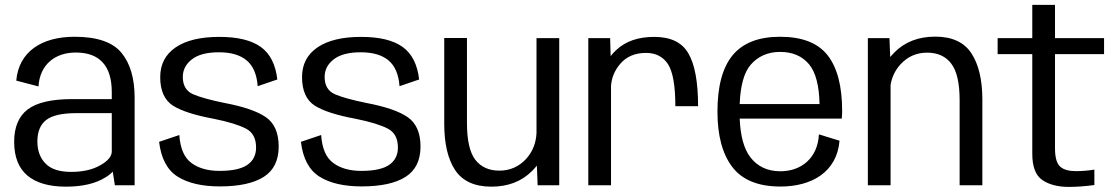

<svg xmlns="http://www.w3.org/2000/svg" viewBox="-20 -746 4505 773"><path d="M442.5 0H522V-352.5C522 -430 504.5 -490.5 469 -533.5C433.5 -576.5 370.5 -598 280.5 -598C147 -598 55.5 -537.5 45.5 -421.5L135 -398C140 -485.5 201.5 -534.5 284.5 -534.5C333 -534.5 369 -521.5 393.5 -494.5C418 -468 430 -428 430 -374.5V-347H270.5C187.5 -347 128 -333 91.5 -305.5C55.5 -278 37 -234.5 37 -175.5C37 -114 55 -69 90.5 -39C126 -9.5 177.5 5.5 245 5.5C312 5.5 365 -7 404 -31.5C416 -38.5 426 -46.5 434 -54.5ZM430 -136C430 -116.5 414.5 -98 383.5 -80.5C353 -63 314 -54 266.5 -54C219.5 -54 185 -65 163.5 -87.5C141.5 -109.5 130.5 -139.5 130.5 -176.5C130.5 -216 142.5 -244.5 166 -263C190 -281.5 230.5 -290.5 288 -290.5H430Z M865 4.5C943 4.5 1002 -8.5 1042 -34C1082 -59.5 1102 -100.5 1102 -156C1102 -211.5 1084.5 -251 1050 -274.5C1016 -298 960.5 -317 884 -331.5C827.5 -343 785.5 -354.5 757.5 -366.5C730 -378.5 716 -402 716 -436C716 -464.5 728 -488 752.5 -507C777 -526 813 -535.5 861 -535.5C910 -535.5 947.5 -524.5 973.5 -502.5C999.5 -480.5 1014 -446 1017.5 -399L1096.5 -426C1089.5 -486.5 1067.5 -530 1030 -557C992.5 -584 937 -597.5 862.5 -597.5C787.5 -597.5 729 -583.5 687.5 -555.5C646 -527 625 -487.5 625 -435.5C625 -380.5 642.5 -342.5 676.5 -320.5C711 -299 766 -281.5 842 -267.5C901 -255.5 944 -242 970.5 -228C997.5 -214 1011 -188.5 1011 -152C1011 -121.5 999 -98 975.5 -82C952 -66 915 -58 863.5 -58C817.5 -58 779.5 -68.5 750.5 -90C721.5 -111.5 705.5 -149 702 -202.5L620.5 -175C628.5 -108.5 653 -61.5 695 -35C737 -8.5 794 4.5 865 4.5Z M1436 4.5C1514 4.5 1573 -8.5 1613 -34C1653 -59.5 1673 -100.5 1673 -156C1673 -211.5 1655.5 -251 1621 -274.5C1587 -298 1531.5 -317 1455 -331.5C1398.5 -343 1356.5 -354.5 1328.5 -366.5C1301 -378.5 1287 -402 1287 -436C1287 -464.5 1299 -488 1323.5 -507C1348 -526 1384 -535.5 1432 -535.5C1481 -535.5 1518.5 -524.5 1544.5 -502.5C1570.5 -480.5 1585 -446 1588.5 -399L1667.5 -426C1660.5 -486.5 1638.5 -530 1601 -557C1563.5 -584 1508 -597.5 1433.5 -597.5C1358.5 -597.5 1300 -583.5 1258.5 -555.5C1217 -527 1196 -487.5 1196 -435.5C1196 -380.5 1213.5 -342.5 1247.5 -320.5C1282 -299 1337 -281.5 1413 -267.5C1472 -255.5 1515 -242 1541.5 -228C1568.5 -214 1582 -188.5 1582 -152C1582 -121.5 1570 -98 1546.5 -82C1523 -66 1486 -58 1434.5 -58C1388.5 -58 1350.5 -68.5 1321.5 -90C1292.5 -111.5 1276.5 -149 1273 -202.5L1191.5 -175C1199.5 -108.5 1224 -61.5 1266 -35C1308 -8.5 1365 4.5 1436 4.5Z M2144.5 0H2231.5V-592.5H2140V-210C2138 -169 2123.5 -134 2098 -106C2069 -75 2033.5 -59 1990.5 -59C1948 -59 1915.5 -74 1893 -103.5C1871 -133 1860 -182 1860 -251.5V-593H1768.5V-248C1768.5 -168 1783 -105.5 1812.5 -61C1842 -17 1890.5 5.5 1958 5.5C2025.5 5.5 2080 -15.5 2122 -57.5C2129 -64.5 2135.5 -72 2141.5 -79Z M2699 -318.5H2790.5C2790.5 -415.5 2777.5 -486.5 2751.5 -531C2726 -575.5 2680 -597.5 2614 -597.5C2549.5 -597.5 2498.5 -580 2461 -544.5C2452.5 -537 2445 -528.5 2438.5 -520L2436.5 -592.5H2348.5V0H2440V-400.5C2442.5 -433 2454.5 -462.5 2477 -489C2502.5 -518.5 2537 -533 2581 -533C2620 -533 2649.5 -518 2669.5 -487.5C2689 -457 2699 -400.5 2699 -318.5Z M3122 5C3249 5 3349.5 -54 3360 -179.5L3277 -205C3272 -108 3204.5 -56.5 3122 -56.5C3070 -56.5 3029.5 -75.5 3000.5 -113.5C2975 -147 2961 -198.5 2958 -268.5H3369C3370 -277.5 3370.5 -288 3370.5 -299.5C3370.5 -399 3351 -473.5 3312 -523.5C3273 -573 3209.5 -598 3120.5 -598C3034 -598 2970.5 -573 2929.5 -523.5C2888.5 -473.5 2868.5 -398 2868.5 -296.5C2868.5 -201 2888 -127 2928 -74C2968 -21.5 3032.5 5 3122 5ZM2958 -327C2961 -401.5 2975.5 -454 3002 -485C3032 -519.5 3071.5 -537 3120.5 -537C3170.5 -537 3209.5 -520.5 3237.5 -487C3264 -455 3278 -401.5 3279.5 -327Z M3474 0H3565.5V-404.5C3571 -436.5 3584.5 -464 3605.5 -487C3634 -518 3669.5 -534 3712.5 -534C3755.5 -534 3788 -519 3810 -489.5C3832.5 -460 3843.5 -411 3843.5 -341.5V0H3935V-345C3935 -425 3920 -487.5 3890.5 -532C3861.5 -576 3813 -598.5 3745.5 -598.5C3678 -598.5 3623.5 -577.5 3581.5 -535.5C3575 -529 3569.5 -523 3564 -516.5L3561 -592.5H3474Z M4282.5 6.5C4314 6.5 4348.5 4 4386 -1V-63C4359.5 -59 4335 -57 4312 -57C4284 -57 4263 -62.5 4249 -74.5C4235 -86.5 4227.5 -111 4227.5 -148.5V-528H4425V-592.5H4227.5V-726.5H4136V-592.5H3996.5V-528H4136V-126.5C4136 -75 4149.5 -40 4176 -21.5C4203 -3 4238.5 6.5 4282.5 6.5Z"/></svg>

Font: Anybody
Style: Regular
Weight: 400
Designer: Tyler Finck
Foundry: Etcetera Type Company
Version: Version 1.110